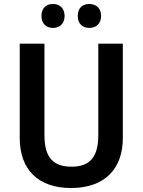

<svg xmlns="http://www.w3.org/2000/svg" viewBox="-20 -933 716 963"><path d="M188 -853C188 -813 213 -793 246 -793C278 -793 304 -813 304 -853C304 -893 278 -913 246 -913C213 -913 188 -894 188 -853ZM370 -853C370 -813 395 -793 428 -793C461 -793 487 -813 487 -853C487 -893 461 -913 428 -913C395 -913 370 -894 370 -853ZM596 -240V-714H473V-255C473 -147 432 -97 339 -97C249 -97 203 -141 203 -254V-714H79V-241C79 -85 169 10 336 10C510 10 596 -91 596 -240Z"/></svg>

Font: Noto Sans Kannada SemiCondensed SemiBold
Style: Regular
Weight: 600
Width: 4
Designer: Jelle Bosma - Monotype Design Team
Foundry: Monotype Imaging Inc.
Version: Version 2.005